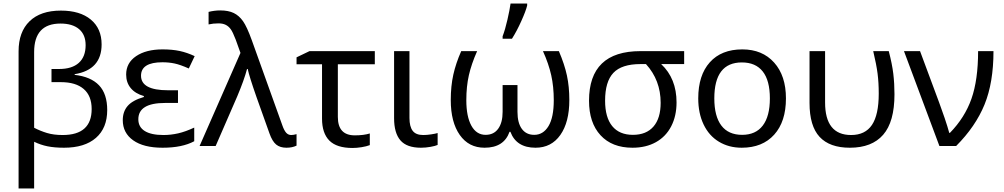

<svg xmlns="http://www.w3.org/2000/svg" viewBox="-20 -825 5675 1085"><path d="M324.2 -765.1Q432.1 -765.1 493.2 -714.4Q554.2 -663.6 554.2 -574.2Q554.2 -430.7 401.9 -405.8V-401.9Q493.2 -391.6 539.6 -343Q585.9 -294.4 585.9 -203.1Q585.9 -101.6 522.2 -45.9Q458.5 9.8 341.8 9.8Q287.6 9.8 248.3 1.7Q209 -6.3 172.9 -23.9V240.2H85V-535.2Q85 -644.5 147 -704.8Q209 -765.1 324.2 -765.1ZM321.8 -691.9Q172.9 -691.9 172.9 -530.8V-103Q207.5 -85 245.4 -73.5Q283.2 -62 334 -62Q498 -62 498 -209Q498 -283.2 453.1 -322Q408.2 -360.8 324.2 -360.8H271V-435.1H314Q386.7 -435.1 425.3 -469.7Q463.9 -504.4 463.9 -569.8Q463.9 -628.9 426.8 -660.4Q389.6 -691.9 321.8 -691.9Z M985.8 -314.9V-243.2H913.1Q761.7 -243.2 761.7 -150.9Q761.7 -107.4 797.9 -84.7Q834 -62 903.8 -62Q945.3 -62 987.1 -71.5Q1028.8 -81.1 1077.6 -104V-26.9Q1009.8 9.8 898.9 9.8Q791.5 9.8 732.7 -32Q673.8 -73.7 673.8 -146Q673.8 -194.3 701.4 -226.3Q729 -258.3 793 -276.9V-282.2Q744.6 -295.9 718.8 -327.1Q692.9 -358.4 692.9 -403.8Q692.9 -469.7 749.3 -507.8Q805.7 -545.9 898.9 -545.9Q953.1 -545.9 995.4 -536.9Q1037.6 -527.8 1080.1 -507.8L1046.9 -438Q998.5 -459.5 966.3 -466.3Q934.1 -473.1 897.9 -473.1Q776.9 -473.1 776.9 -397Q776.9 -314.9 929.7 -314.9Z M1107.9 0 1338.9 -525.9 1312 -601.1Q1295.4 -644.5 1283.4 -660.6Q1271.5 -676.8 1255.1 -684.8Q1238.8 -692.9 1214.8 -692.9Q1184.6 -692.9 1158.7 -687V-757.8Q1191.9 -766.1 1224.6 -766.1Q1270.5 -766.1 1300.8 -751.5Q1331.1 -736.8 1353.3 -705.3Q1375.5 -673.8 1402.8 -598.1L1575.7 -116.2Q1585.4 -88.4 1596.9 -75.2Q1608.4 -62 1626 -62Q1637.7 -62 1655.8 -66.9V-2Q1631.3 9.8 1598.6 9.8Q1562.5 9.8 1540.5 -8.3Q1518.6 -26.4 1502.9 -70.8L1429.7 -275.9Q1388.2 -394.5 1379.9 -435.1H1376Q1359.9 -373.5 1320.8 -280.8L1198.7 0Z M2098.1 -536.1V-461.9H1889.2V-164.1Q1889.2 -60.1 1984.9 -60.1Q2035.6 -60.1 2069.8 -70.8V-4.9Q2050.8 2.4 2023.2 6.8Q1995.6 11.2 1972.2 11.2Q1882.8 11.2 1841.3 -30.5Q1799.8 -72.3 1799.8 -154.8V-461.9H1655.8V-501L1729 -536.1Z M2293.9 -536.1V-158.2Q2293.9 -109.9 2312 -85.9Q2330.1 -62 2371.1 -62Q2392.6 -62 2416.5 -65.7Q2440.4 -69.3 2453.1 -73.2V-5.9Q2439.9 0 2412.6 4.9Q2385.3 9.8 2358.9 9.8Q2278.8 9.8 2242.9 -31.7Q2207 -73.2 2207 -157.2V-536.1Z M2718.3 9.8Q2628.9 9.8 2578.1 -62.5Q2527.3 -134.8 2527.3 -259.8Q2527.3 -338.4 2541.7 -403.1Q2556.2 -467.8 2586.4 -536.1H2676.3Q2644 -463.4 2629.6 -399.9Q2615.2 -336.4 2615.2 -258.8Q2615.2 -166.5 2643.8 -114.7Q2672.4 -63 2724.1 -63Q2770.5 -63 2795.4 -97.7Q2820.3 -132.3 2820.3 -192.9V-344.2H2904.3V-192.9Q2904.3 -130.4 2929 -96.7Q2953.6 -63 2999 -63Q3049.8 -63 3079.6 -112.3Q3109.4 -161.6 3109.4 -258.8Q3109.4 -335.4 3095 -399.9Q3080.6 -464.4 3048.3 -536.1H3138.2Q3170.4 -460.9 3183.8 -397.9Q3197.3 -335 3197.3 -259.8Q3197.3 -134.3 3146.5 -62.3Q3095.7 9.8 3006.3 9.8Q2897.9 9.8 2864.3 -80.1H2859.4Q2827.6 9.8 2718.3 9.8ZM2820.3 -620.1Q2834.5 -656.7 2847.4 -713.1Q2860.4 -769.5 2865.2 -805.2H2959V-793.9Q2951.7 -763.2 2926 -706.1Q2900.4 -648.9 2873 -606H2820.3Z M3803.2 -246.1Q3803.2 -169.9 3773.2 -111.6Q3743.2 -53.2 3686.8 -21.7Q3630.4 9.8 3554.2 9.8Q3438.5 9.8 3373.5 -60.8Q3308.6 -131.3 3308.6 -255.9Q3308.6 -536.1 3599.6 -536.1H3846.2V-462.9H3716.3Q3803.2 -381.3 3803.2 -246.1ZM3399.4 -255.9Q3399.4 -161.6 3439.7 -112.3Q3480 -63 3556.6 -63Q3632.3 -63 3672.9 -109.9Q3713.4 -156.7 3713.4 -244.1Q3713.4 -371.6 3630.4 -462.9H3599.6Q3493.2 -462.9 3446.3 -413.3Q3399.4 -363.8 3399.4 -255.9Z M4421.4 -269Q4421.4 -137.7 4355 -64Q4288.6 9.8 4171.4 9.8Q4098.6 9.8 4042.5 -24.2Q3986.3 -58.1 3956.1 -121.6Q3925.8 -185.1 3925.8 -269Q3925.8 -399.9 3991.2 -472.9Q4056.6 -545.9 4174.8 -545.9Q4288.1 -545.9 4354.7 -471.4Q4421.4 -397 4421.4 -269ZM4016.6 -269Q4016.6 -168 4056.4 -115.5Q4096.2 -63 4173.8 -63Q4250.5 -63 4290.5 -115.5Q4330.6 -168 4330.6 -269Q4330.6 -370.1 4290.3 -421.1Q4250 -472.2 4172.4 -472.2Q4016.6 -472.2 4016.6 -269Z M4782.7 9.8Q4668.5 9.8 4611.6 -51.5Q4554.7 -112.8 4554.7 -243.2V-536.1H4642.6V-246.1Q4642.6 -62 4789.6 -62Q4869.1 -62 4907.5 -119.1Q4945.8 -176.3 4945.8 -295.9Q4945.8 -358.4 4939.2 -409.4Q4932.6 -460.4 4914.6 -536.1H5002.4Q5021.5 -463.4 5028.1 -408Q5034.7 -352.5 5034.7 -292Q5034.7 -136.7 4970.9 -63.5Q4907.2 9.8 4782.7 9.8Z M5088.4 -536.1H5179.2L5286.6 -247.1Q5293 -229 5301.5 -205.3Q5310.1 -181.6 5318.4 -157.5Q5326.7 -133.3 5333.5 -111.1Q5340.3 -88.9 5344.2 -74.2H5348.1Q5432.1 -160.2 5469.7 -266.8Q5507.3 -373.5 5507.3 -536.1H5594.2Q5594.2 -358.4 5543.7 -234.4Q5493.2 -110.4 5383.3 0H5288.6Z"/></svg>

Font: NotoPenekeko
Style: Regular
Weight: 400
Designer: Monotype Design team
Foundry: Monotype Imaging Inc.
Version: Version 1.04